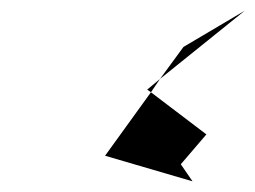

<svg xmlns="http://www.w3.org/2000/svg" viewBox="-20 -676 479 360"><path d="M177 -384 341 -336 319 -368 367 -424 263 -503ZM256 -508 280 -528 263 -503ZM280 -528 439 -656 324 -588Z"/></svg>

Font: bitstorm
Style: suextobl
Weight: 400
Version: Version 0.2